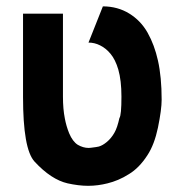

<svg xmlns="http://www.w3.org/2000/svg" viewBox="-20 -567 579 606"><path d="M178.7 -523.9H52.7V-261.2C52.7 -151.9 64.5 -84 88.9 -57.1C124 -19 159.2 3.9 193.4 11.7C215.8 16.6 237.3 19.5 258.3 19.5C279.3 19.5 299.8 16.6 319.3 11.7C341.3 6.3 364.3 -2.9 387.2 -17.6C408.2 -30.3 427.7 -49.8 445.3 -77.1C460.4 -100.1 471.2 -129.4 478.5 -164.1C486.3 -202.1 490.2 -231.4 490.2 -252.4C490.2 -299.8 486.3 -341.3 478.5 -376C471.2 -408.7 460.4 -438 445.8 -463.9C431.2 -489.7 411.6 -509.8 387.7 -524.4C363.8 -539.1 335.9 -546.9 304.7 -546.9L259.3 -432.6C272 -432.6 284.2 -429.7 295.9 -423.8C307.6 -418 318.4 -409.7 328.6 -397.5C338.9 -385.3 347.2 -368.7 353.5 -347.2C359.9 -324.7 363.3 -296.4 363.3 -262.2C363.3 -223.1 361.3 -200.7 356.9 -194.3C352.5 -174.8 347.7 -159.2 340.8 -147.5C334 -135.7 326.2 -126.5 317.4 -119.1C308.6 -111.8 300.3 -106.9 292 -104.5C288.1 -103.5 279.8 -102.1 266.6 -100.6C264.2 -100.6 262.2 -100.1 259.8 -100.1C248 -100.1 236.8 -103.5 225.6 -109.9C214.8 -116.7 205.6 -128.9 198.2 -146.5C191.9 -162.1 187.5 -177.7 184.6 -193.4C180.7 -212.9 178.7 -235.8 178.7 -261.7Z"/></svg>

Font: Tuffy
Style: Bold
Weight: 700
Designer: Thatcher Ulrich, Karoly Barta, Michael Everson
Version: Version 001.270